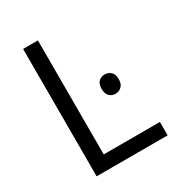

<svg xmlns="http://www.w3.org/2000/svg" viewBox="-171 -823 861 932"><g transform="rotate(-30 259.5 -357.0)"><path d="M98 0V-714H181V-75H496V0ZM331 -355Q331 -383 344.5 -396Q358 -409 379 -409Q398 -409 412.5 -396Q427 -383 427 -355Q427 -328 412.5 -314.5Q398 -301 379 -301Q358 -301 344.5 -314.5Q331 -328 331 -355Z"/></g></svg>

Font: Stephens Clock
Style: Regular
Weight: 400
Designer: Peter Wiegel (catfonts.de) with slight modifications by DT1.org
Version: Version 0.9.1